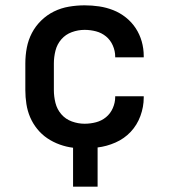

<svg xmlns="http://www.w3.org/2000/svg" viewBox="-20 -548 640 720"><path d="M346 152H254V6Q229 3 204 -6Q179 -15 157.5 -29.5Q136 -44 119.5 -64.5Q103 -85 93 -108.5Q83 -132 79 -158Q75 -184 75 -210V-310Q75 -340 80.5 -369Q86 -398 99.5 -424Q113 -450 134.5 -471Q156 -492 182.5 -505Q209 -518 238.5 -523Q268 -528 297 -528Q325 -528 352 -524Q379 -520 404.5 -510Q430 -500 452 -482.5Q474 -465 489 -442Q504 -419 511.5 -392.5Q519 -366 519 -338V-333H412V-336Q412 -357 403 -377.5Q394 -398 377.5 -411.5Q361 -425 340 -430.5Q319 -436 297 -436Q273 -436 249.5 -427.5Q226 -419 210 -400.5Q194 -382 188 -358Q182 -334 182 -310V-210Q182 -186 188 -162Q194 -138 210 -119.5Q226 -101 249.5 -92.5Q273 -84 297 -84Q319 -84 340 -89.5Q361 -95 377.5 -108.5Q394 -122 403 -142.5Q412 -163 412 -184V-187H519V-182Q519 -147 506.5 -113Q494 -79 470 -53.5Q446 -28 413 -13.5Q380 1 346 5Z"/></svg>

Font: Iosevka Semibold Extended
Style: Regular
Weight: 600
Width: 7
Monospace: yes
Designer: Belleve Invis
Foundry: Belleve Invis
Version: Version 32.5.0; ttfautohint (v1.8.4)